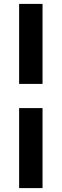

<svg xmlns="http://www.w3.org/2000/svg" viewBox="-20 -799 316 984"><path d="M78 -369V-779H198V-369ZM78 165V-245H198V165Z"/></svg>

Font: Aleo Black
Style: Regular
Weight: 900
Designer: Alessio Laiso
Foundry: Alessio Laiso
Version: Version 2.001;gftools[0.9.29]